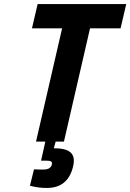

<svg xmlns="http://www.w3.org/2000/svg" viewBox="-20 -700 644 949"><path d="M246 33C246 33 255 0 255 0C255 0 296 0 296 0C296 0 425 -560 425 -560C425 -560 576 -560 576 -560C576 -560 604 -680 604 -680C604 -680 166 -680 166 -680C166 -680 138 -560 138 -560C138 -560 287 -560 287 -560C287 -560 158 0 158 0C158 0 204 0 204 0C204 0 183 94 183 94C183 94 205 94 205 94C205 94 205 94 205 94C218 94 227 95 232 98C237 101 238 106 236 114C236 114 236 114 236 114C232 130 218 138 194 138C194 138 194 138 194 138C183 138 168 138 148 137C148 137 128 218 128 218C128 218 140 221 140 221C140 221 140 221 140 221C161 226 185 229 212 229C212 229 212 229 212 229C281 229 324 194 341 124C341 124 341 124 341 124C344 113 345 103 345 94C345 94 345 94 345 94C345 53 314 33 252 33C252 33 246 33 246 33Z"/></svg>

Font: My Font
Style: Bold Italic
Weight: 500
Version: Version 0.001